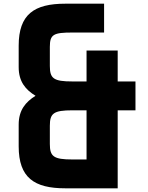

<svg xmlns="http://www.w3.org/2000/svg" viewBox="-20 -1020 804 1040"><path d="M333.8 0H617.5V-422.5H713.8V-578.8H617.5V-746.2H448.8V-578.8H372.5C270 -578.8 250 -595 250 -662.5V-766.2C250 -833.8 270 -843.8 372.5 -843.8H543.8V-1000H333.8C165 -1000 81.2 -942.5 81.2 -772.5V-656.2C81.2 -577.5 118.8 -533.8 172.5 -501.2C118.8 -467.5 81.2 -423.8 81.2 -345V-227.5C81.2 -57.5 165 0 333.8 0ZM250 -240V-338.8C250 -406.2 270 -422.5 372.5 -422.5H448.8V-156.2H372.5C270 -156.2 250 -172.5 250 -240Z"/></svg>

Font: Basalte Marquee
Style: Regular
Weight: 400
Designer: Ange Degheest & Benjamin Gomez & Eugénie Bidaut
Foundry: Velvetyne Type Foundry
Version: Version 1.000;FEAKit 1.0